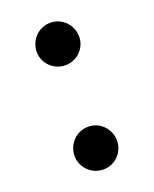

<svg xmlns="http://www.w3.org/2000/svg" viewBox="-113 -620 561 701"><g transform="rotate(-20 167.5 -269.0)"><path d="M168 -389C214 -389 250 -427 250 -470C250 -516 214 -554 168 -554C121 -554 85 -516 85 -470C85 -427 121 -389 168 -389ZM168 16C214 16 250 -22 250 -66C250 -112 214 -150 168 -150C121 -150 85 -112 85 -66C85 -22 121 16 168 16Z"/></g></svg>

Font: Source Han Serif
Style: Bold
Weight: 700
Designer: Ryoko NISHIZUKA 西塚涼子 (kana & ideographs); Frank Grießhammer (Latin, Greek & Cyrillic); Wenlong ZHANG 张文龙 (bopomofo); San
Foundry: Adobe Systems Incorporated
Version: Version 1.001;PS 1.001;hotconv 16.6.54;makeotf.lib2.5.65590